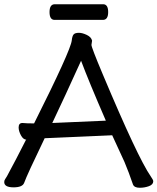

<svg xmlns="http://www.w3.org/2000/svg" viewBox="-27 -872 744 907"><path d="M633 15Q607 15 601 -1Q582 -57 561 -107L503 -233L345 -226Q199 -219 184 -219Q101 -47 87 -8Q79 13 37 13Q-7 13 -7 -12Q-7 -20 -2.5 -26Q2 -32 6 -39.5Q10 -47 19.5 -65Q29 -83 48.5 -119.5Q68 -156 96 -212H99Q83 -212 72 -232.5Q61 -253 61 -270Q61 -291 79 -291Q98 -289 134 -289Q307 -634 312 -681Q314 -701 320.5 -709Q327 -717 346 -717Q362 -717 383 -707Q404 -697 408 -680L405 -660Q405 -648 458 -522Q624 -127 685 -39Q697 -22 697 -16Q697 0 676.5 7.5Q656 15 633 15ZM220 -291 473 -302Q391 -491 356 -585Q278 -413 220 -291ZM231 -778Q207 -778 207 -815Q207 -852 232 -852H460Q484 -852 484 -815Q484 -778 459 -778Z"/></svg>

Font: LXGW WenKai TC
Style: Bold
Weight: 700
Designer: LXGW / Fontworks Inc.
Foundry: LXGW / Fontworks Inc.
Version: Version 1.330;April 28, 2024